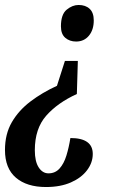

<svg xmlns="http://www.w3.org/2000/svg" viewBox="-20 -562 467 772"><path d="M286 -395Q260 -395 242.5 -410Q225 -425 225 -456Q225 -504 248 -523Q271 -542 296 -542Q324 -542 340.5 -526.5Q357 -511 357 -480Q357 -442 337.5 -418.5Q318 -395 286 -395ZM165 190Q88 190 44 152.5Q0 115 0 41Q0 -23 27.5 -70.5Q55 -118 102.5 -154Q150 -190 209 -217L241 -317H293L289 -184Q212 -149 166 -97Q120 -45 120 42Q120 87 135.5 111Q151 135 175 135Q202 135 219.5 115.5Q237 96 247 63.5Q257 31 263 -7Q353 -7 353 57Q353 92 330 122.5Q307 153 265 171.5Q223 190 165 190Z"/></svg>

Font: Noto Serif ExtraCondensed SemiBold
Style: Italic
Weight: 600
Width: 2
Italic angle: -12°
Designer: Monotype Design Team
Foundry: Monotype Imaging Inc.
Version: Version 2.013